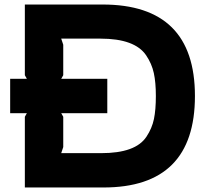

<svg xmlns="http://www.w3.org/2000/svg" viewBox="-20 -830 938 850"><path d="M670 -405Q670 -465 661 -506.5Q652 -548 627 -585Q602 -622 551.5 -640.5Q501 -659 424 -659H251L260 -632V-497L251 -481H455V-329H251L260 -313V-179L251 -152H428Q504 -152 554 -170Q604 -188 628.5 -225Q653 -262 661.5 -303Q670 -344 670 -405ZM438 0H90V-313L99 -329H25V-481H99L90 -497V-810H434Q843 -810 843 -405Q843 0 438 0Z"/></svg>

Font: Sinkin Sans 700 Bold
Style: Bold
Weight: 700
Designer: Keith Bates
Foundry: K-Type
Version: Sinkin Sans (version 1.0)  by Keith Bates   •   © 2014   www